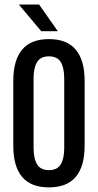

<svg xmlns="http://www.w3.org/2000/svg" viewBox="-20 -822 434 852"><path d="M197 9.5Q117 9.5 78 -37.2Q39 -84 39 -174.5V-464Q39 -554.5 78 -601.5Q117 -648.5 197 -648.5Q277 -648.5 316.2 -601.5Q355.5 -554.5 355.5 -464V-174.5Q355.5 -84 316.2 -37.2Q277 9.5 197 9.5ZM197 -67Q234 -67 249.5 -92.5Q265 -118 265 -165.5V-473.5Q265 -521.5 249.5 -546.8Q234 -572 197 -572Q160.5 -572 144.8 -546.8Q129 -521.5 129 -473.5V-165.5Q129 -118 144.8 -92.5Q160.5 -67 197 -67ZM153.5 -802 236.5 -683.5H163L63.5 -802Z"/></svg>

Font: Anek Tamil Condensed Medium
Style: Regular
Weight: 500
Width: 3
Designer: Aadarsh Rajan (Tamil), Yesha Goshar (Latin)
Foundry: Ek Type
Version: Version 1.003